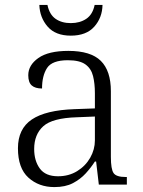

<svg xmlns="http://www.w3.org/2000/svg" viewBox="-20 -751 582 781"><path d="M201 10Q138 10 95.5 -28.5Q53 -67 53 -148Q53 -227 109.5 -265Q166 -303 283 -307L366 -310V-372Q366 -411 358.5 -441.5Q351 -472 327.5 -489Q304 -506 256 -506Q192 -506 171.5 -474.5Q151 -443 151 -391Q123 -391 109 -403.5Q95 -416 95 -445Q95 -486 136 -515Q177 -544 258 -544Q349 -544 390 -503.5Q431 -463 431 -380V-113Q431 -63 442 -47Q453 -31 491 -31H496V0H382L371 -94H366Q350 -69 328.5 -45.5Q307 -22 276.5 -6Q246 10 201 10ZM216 -34Q260 -34 294 -55Q328 -76 347 -109.5Q366 -143 366 -180V-277L293 -274Q193 -271 156 -237.5Q119 -204 119 -145Q119 -97 142 -65.5Q165 -34 216 -34ZM268 -606Q206 -606 174 -642.5Q142 -679 140 -731H173Q181 -692 206 -674.5Q231 -657 268 -657Q305 -657 331 -674.5Q357 -692 365 -731H397Q396 -679 363.5 -642.5Q331 -606 268 -606Z"/></svg>

Font: Noto Serif Hentaigana Light
Style: Regular
Weight: 300
Designer: Kazuhiro Yamada
Foundry: nipponia
Version: Version 1.000; ttfautohint (v1.8.4.7-5d5b)